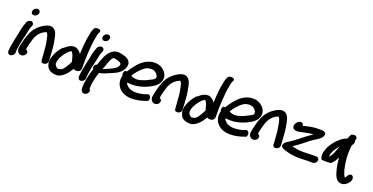

<svg xmlns="http://www.w3.org/2000/svg" viewBox="-28 -1634 5301 2726"><g transform="rotate(20 2623.0 -271.5)"><path d="M150 -658C143 -627 163 -605 191 -605C219 -605 247 -628 253 -656C260 -685 241 -709 212 -709C181 -709 156 -684 150 -658ZM87 -352C82 -332 80 -311 75 -289C70 -267 64 -242 59 -217L44 -141C36 -104 27 -41 25 -13V-11C26 -6 26 -5 26 3C27 16 34 25 39 30C69 59 130 23 130 -20C128 -92 154 -200 175 -289L190 -355H189C194 -386 201 -415 212 -439L220 -457C228 -474 223 -487 218 -495C196 -536 137 -508 123 -473V-472L116 -452C105 -424 94 -389 87 -352Z M160 -158C151 -121 136 -66 167 -34C177 -24 191 -12 212 -12H220C248 -12 276 -34 282 -62C288 -86 278 -105 254 -112C254 -121 256 -140 260 -158L275 -219C281 -239 287 -260 294 -282C318 -356 366 -407 420 -433H421C433 -439 443 -443 443 -443C443 -443 444 -443 447 -441C466 -423 475 -383 482 -347C497 -270 502 -227 508 -128L514 -42C515 -11 543 -3 569 -10C593 -16 616 -36 617 -66L616 -67L611 -155C606 -257 601 -304 585 -384C576 -431 567 -489 526 -522C486 -555 438 -544 394 -523C350 -501 310 -471 277 -435C224 -378 197 -302 175 -221Z M633 -144C609 -74 618 -16 645 26C675 67 716 83 798 83H799C886 60 941 -13 982 -83C991 -78 1007 -71 1028 -72C1040 -72 1050 -75 1060 -78C1085 -92 1094 -112 1093 -132C1092 -202 1093 -279 1097 -358C1102 -446 1108 -542 1130 -636V-637C1133 -656 1137 -669 1141 -677L1151 -699C1164 -723 1144 -738 1122 -740H1121C1103 -741 1072 -740 1060 -722L1048 -698C1041 -680 1034 -661 1029 -634C1024 -611 1018 -580 1013 -547C1003 -469 997 -389 993 -312C981 -332 965 -352 940 -366C870 -416 783 -350 743 -312H734C696 -267 655 -212 633 -144ZM719 -71C717 -111 737 -159 761 -196C784 -234 816 -274 843 -294H849L850 -300C863 -309 867 -309 872 -305C884 -295 900 -269 905 -245L918 -198C921 -190 921 -184 926 -170C901 -117 865 -55 833 -26C825 -20 761 -1 767 -10C745 -19 721 -46 719 -71Z M1215 -658C1208 -627 1228 -605 1256 -605C1284 -605 1312 -628 1318 -656C1325 -685 1306 -709 1277 -709C1246 -709 1221 -684 1215 -658ZM1152 -352C1147 -332 1145 -311 1140 -289C1135 -267 1129 -242 1124 -217L1109 -141C1101 -104 1092 -41 1090 -13V-11C1091 -6 1091 -5 1091 3C1092 16 1099 25 1104 30C1134 59 1195 23 1195 -20C1193 -92 1219 -200 1240 -289L1255 -355H1254C1259 -386 1266 -415 1277 -439L1285 -457C1293 -474 1288 -487 1283 -495C1261 -536 1202 -508 1188 -473V-472L1181 -452C1170 -424 1159 -389 1152 -352Z M1235 -199C1236 -189 1240 -184 1246 -177C1230 -132 1215 -79 1206 -28C1196 27 1188 77 1188 124C1187 156 1200 175 1214 187C1256 224 1338 147 1293 105L1291 103C1292 31 1311 -68 1340 -154C1347 -155 1355 -156 1362 -157C1399 -163 1441 -183 1475 -198C1529 -221 1609 -247 1655 -309C1681 -344 1702 -399 1683 -439C1660 -485 1610 -506 1552 -516C1492 -528 1490 -523 1490 -523C1461 -523 1429 -512 1407 -494C1329 -436 1304 -336 1276 -256C1247 -246 1233 -220 1235 -199ZM1369 -221C1398 -291 1417 -372 1447 -407C1464 -425 1455 -422 1468 -422H1471C1482 -423 1488 -420 1509 -416C1555 -405 1586 -391 1584 -369C1579 -330 1560 -316 1527 -295C1507 -279 1476 -269 1441 -252C1420 -243 1395 -230 1369 -221Z M1675 -304C1654 -273 1658 -248 1667 -232C1654 -183 1656 -145 1669 -107C1700 -19 1793 45 1947 29C1992 24 2030 16 2062 6L2102 -8C2117 -10 2126 -15 2131 -19L2132 -18C2153 -53 2144 -84 2128 -97C2118 -106 2106 -110 2090 -105L2089 -103L2046 -88C2026 -82 1996 -77 1958 -72C1888 -65 1831 -82 1804 -106C1784 -122 1769 -138 1761 -161C1780 -159 1803 -158 1827 -157C1897 -154 1963 -171 2013 -188C2080 -213 2160 -249 2207 -312L2208 -316C2252 -387 2227 -450 2199 -486C2174 -515 2141 -543 2089 -555C1985 -576 1901 -530 1841 -479C1794 -435 1746 -373 1708 -310C1692 -309 1681 -306 1675 -304ZM1785 -273C1813 -323 1862 -378 1903 -414C1938 -441 1963 -455 2002 -458C2060 -463 2087 -443 2110 -417C2126 -396 2136 -372 2122 -351C2112 -339 2087 -324 2059 -312H2058C2019 -289 1971 -269 1920 -256C1867 -242 1817 -253 1785 -273Z M2179 -158C2170 -121 2155 -66 2186 -34C2196 -24 2210 -12 2231 -12H2239C2267 -12 2295 -34 2301 -62C2307 -86 2297 -105 2273 -112C2273 -121 2275 -140 2279 -158L2294 -219C2300 -239 2306 -260 2313 -282C2337 -356 2385 -407 2439 -433H2440C2452 -439 2462 -443 2462 -443C2462 -443 2463 -443 2466 -441C2485 -423 2494 -383 2501 -347C2516 -270 2521 -227 2527 -128L2533 -42C2534 -11 2562 -3 2588 -10C2612 -16 2635 -36 2636 -66L2635 -67L2630 -155C2625 -257 2620 -304 2604 -384C2595 -431 2586 -489 2545 -522C2505 -555 2457 -544 2413 -523C2369 -501 2329 -471 2296 -435C2243 -378 2216 -302 2194 -221Z M2652 -144C2628 -74 2637 -16 2664 26C2694 67 2735 83 2817 83H2818C2905 60 2960 -13 3001 -83C3010 -78 3026 -71 3047 -72C3059 -72 3069 -75 3079 -78C3104 -92 3113 -112 3112 -132C3111 -202 3112 -279 3116 -358C3121 -446 3127 -542 3149 -636V-637C3152 -656 3156 -669 3160 -677L3170 -699C3183 -723 3163 -738 3141 -740H3140C3122 -741 3091 -740 3079 -722L3067 -698C3060 -680 3053 -661 3048 -634C3043 -611 3037 -580 3032 -547C3022 -469 3016 -389 3012 -312C3000 -332 2984 -352 2959 -366C2889 -416 2802 -350 2762 -312H2753C2715 -267 2674 -212 2652 -144ZM2738 -71C2736 -111 2756 -159 2780 -196C2803 -234 2835 -274 2862 -294H2868L2869 -300C2882 -309 2886 -309 2891 -305C2903 -295 2919 -269 2924 -245L2937 -198C2940 -190 2940 -184 2945 -170C2920 -117 2884 -55 2852 -26C2844 -20 2780 -1 2786 -10C2764 -19 2740 -46 2738 -71Z M3160 -304C3139 -273 3143 -248 3152 -232C3139 -183 3141 -145 3154 -107C3185 -19 3278 45 3432 29C3477 24 3515 16 3547 6L3587 -8C3602 -10 3611 -15 3616 -19L3617 -18C3638 -53 3629 -84 3613 -97C3603 -106 3591 -110 3575 -105L3574 -103L3531 -88C3511 -82 3481 -77 3443 -72C3373 -65 3316 -82 3289 -106C3269 -122 3254 -138 3246 -161C3265 -159 3288 -158 3312 -157C3382 -154 3448 -171 3498 -188C3565 -213 3645 -249 3692 -312L3693 -316C3737 -387 3712 -450 3684 -486C3659 -515 3626 -543 3574 -555C3470 -576 3386 -530 3326 -479C3279 -435 3231 -373 3193 -310C3177 -309 3166 -306 3160 -304ZM3270 -273C3298 -323 3347 -378 3388 -414C3423 -441 3448 -455 3487 -458C3545 -463 3572 -443 3595 -417C3611 -396 3621 -372 3607 -351C3597 -339 3572 -324 3544 -312H3543C3504 -289 3456 -269 3405 -256C3352 -242 3302 -253 3270 -273Z M3664 -158C3655 -121 3640 -66 3671 -34C3681 -24 3695 -12 3716 -12H3724C3752 -12 3780 -34 3786 -62C3792 -86 3782 -105 3758 -112C3758 -121 3760 -140 3764 -158L3779 -219C3785 -239 3791 -260 3798 -282C3822 -356 3870 -407 3924 -433H3925C3937 -439 3947 -443 3947 -443C3947 -443 3948 -443 3951 -441C3970 -423 3979 -383 3986 -347C4001 -270 4006 -227 4012 -128L4018 -42C4019 -11 4047 -3 4073 -10C4097 -16 4120 -36 4121 -66L4120 -67L4115 -155C4110 -257 4105 -304 4089 -384C4080 -431 4071 -489 4030 -522C3990 -555 3942 -544 3898 -523C3854 -501 3814 -471 3781 -435C3728 -378 3701 -302 3679 -221Z M4199 -370C4214 -334 4260 -333 4297 -339C4371 -352 4431 -373 4502 -374L4465 -349C4388 -297 4318 -233 4248 -185C4231 -174 4217 -164 4206 -157C4193 -149 4160 -134 4143 -102L4142 -101C4117 -48 4181 -32 4192 -27H4194C4255 -6 4326 11 4420 11C4470 11 4522 9 4566 7C4588 7 4602 7 4607 8H4621C4654 10 4681 -15 4687 -42C4694 -72 4674 -88 4656 -92L4654 -93H4636C4626 -94 4611 -94 4589 -94H4588C4545 -92 4492 -90 4444 -90C4377 -90 4325 -100 4277 -114C4284 -119 4294 -126 4303 -132C4341 -157 4386 -191 4421 -219L4475 -262C4507 -286 4528 -302 4562 -322C4586 -336 4634 -365 4651 -406C4668 -451 4634 -467 4607 -470C4596 -471 4586 -471 4577 -472H4529C4448 -472 4380 -451 4315 -437C4316 -481 4264 -491 4230 -460C4216 -446 4182 -409 4199 -370Z M4738 -247C4712 -183 4700 -121 4732 -79L4731 -75H4736C4769 -72 4825 -71 4868 -75C4910 -104 4935 -149 4954 -192C4955 -178 4956 -160 4959 -145C4967 -63 4987 33 5021 94C5037 119 5057 137 5084 145C5151 162 5197 113 5215 90L5228 70C5249 29 5235 -5 5216 -15C5201 -25 5175 -20 5153 13C5149 19 5146 24 5142 34L5132 48C5132 48 5131 48 5130 49C5127 46 5123 42 5116 33C5107 13 5095 -16 5085 -51C5060 -149 5048 -278 5064 -404C5064 -408 5064 -411 5065 -414C5074 -424 5085 -443 5092 -468C5094 -473 5093 -479 5084 -484C5088 -495 5091 -512 5095 -525C5093 -537 5082 -576 5032 -562C5016 -559 5009 -555 5003 -550C4996 -535 4983 -509 4973 -483C4932 -471 4903 -450 4872 -424C4821 -381 4767 -317 4738 -247ZM4833 -229C4851 -268 4879 -306 4910 -338C4895 -301 4880 -259 4865 -224C4857 -206 4835 -169 4820 -153C4816 -169 4819 -199 4833 -229Z"/></g></svg>

Font: Stray Cat
Style: ExBlkObl
Weight: 1000
Version: Version 1.0